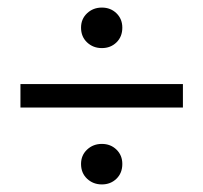

<svg xmlns="http://www.w3.org/2000/svg" viewBox="-20 -583 537 507"><path d="M34 -299V-361H463V-299ZM249 -96Q226 -96 210 -111Q194 -126 194 -150Q194 -173 210 -188Q226 -203 249 -203Q272 -203 287.5 -188Q303 -173 303 -150Q303 -126 287.5 -111Q272 -96 249 -96ZM249 -456Q226 -456 210 -471Q194 -486 194 -510Q194 -533 210 -548Q226 -563 249 -563Q272 -563 287.5 -548Q303 -533 303 -510Q303 -486 287.5 -471Q272 -456 249 -456Z"/></svg>

Font: Source Sans Pro
Style: Regular
Weight: 400
Designer: Paul D. Hunt
Foundry: Adobe Systems Incorporated
Version: Version 2.021;PS 2.000;hotconv 1.0.86;makeotf.lib2.5.63406